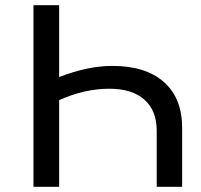

<svg xmlns="http://www.w3.org/2000/svg" viewBox="-20 -720 776 740"><path d="M682 -227V0H584V-216Q584 -294 536.5 -336Q489 -378 402 -378Q305 -378 208 -334V0H109V-700H208V-423Q319 -466 413 -466Q541 -466 611.5 -404Q682 -342 682 -227Z"/></svg>

Font: Montserrat Alternates Medium
Style: Regular
Weight: 500
Designer: Julieta Ulanovsky
Foundry: Julieta Ulanovsky
Version: Version 7.200